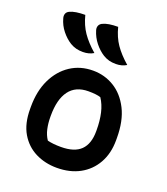

<svg xmlns="http://www.w3.org/2000/svg" viewBox="-149 -917 897 1032"><g transform="rotate(20 300.0 -401.5)"><path d="M160 -814Q174 -759 201.5 -719Q229 -679 276 -638Q250 -622 215 -622Q194 -622 176.5 -626.5Q159 -631 142 -641Q113 -659 89 -689Q65 -719 55 -756Q51 -769 54.5 -780.5Q58 -792 71 -799Q87 -807 109.5 -810.5Q132 -814 160 -814ZM348 -814Q362 -759 389.5 -719Q417 -679 464 -638Q438 -622 404 -622Q382 -622 365 -626.5Q348 -631 331 -641Q302 -659 278 -689Q254 -719 243 -756Q239 -769 243 -780.5Q247 -792 260 -799Q276 -807 298 -810.5Q320 -814 348 -814ZM303 -547Q369 -547 424 -513.5Q479 -480 512.5 -414Q546 -348 546 -250V-237Q546 -162 514.5 -106Q483 -50 427 -19.5Q371 11 296 11Q229 11 174 -16.5Q119 -44 86.5 -99Q54 -154 54 -238V-250Q54 -340 86 -406.5Q118 -473 174 -510Q230 -547 303 -547ZM317 -434Q244 -434 207.5 -384.5Q171 -335 171 -242V-235Q171 -199 178 -167Q185 -135 202 -110Q233 -102 279 -102Q356 -102 392.5 -138Q429 -174 429 -246V-252Q429 -306 419 -349.5Q409 -393 387 -426Q363 -434 317 -434Z"/></g></svg>

Font: Recursive Sn Csl St SmB
Style: Regular
Weight: 600
Version: Version 1.079;hotconv 1.0.112;makeotfexe 2.5.65598; ttfautoh